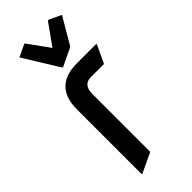

<svg xmlns="http://www.w3.org/2000/svg" viewBox="-254 -803 860 860"><g transform="rotate(-45 176.0 -373.0)"><path d="M73.2 19.5V-390.6Q73.2 -537.1 219.7 -537.1H341.8V-532.2L302.7 -449.2H219.7Q170.9 -449.2 170.9 -390.6V-24.4L78.1 19.5ZM159.7 -569.3 55.7 -737.8 112.3 -764.6H117.2L190.4 -663.1L262.7 -764.6H267.6L325.2 -737.8L250.5 -610.4L164.6 -569.3Z"/></g></svg>

Font: Nova Square
Style: Book
Weight: 400
Version: Version 2.000